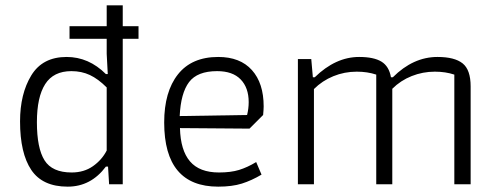

<svg xmlns="http://www.w3.org/2000/svg" viewBox="-20 -689 1856 718"><path d="M55 -235Q55 -338 97 -407Q139 -476 229 -476Q312 -476 376 -412H383L379 -488V-544H240V-591H379V-669H439V-591H498V-544H439V0H388L384 -66H376Q320 9 233 9Q139 9 97 -53.5Q55 -116 55 -235ZM379 -126V-362Q347 -394 316 -408.5Q285 -423 247 -423Q180 -423 149 -374.5Q118 -326 118 -232Q118 -135 146.5 -89.5Q175 -44 248 -44Q294 -44 327.5 -67.5Q361 -91 379 -126Z M594 -231Q594 -346 645.5 -411Q697 -476 796 -476Q878 -476 922 -427Q966 -378 966 -291Q966 -281 964 -259L913 -208L653 -210Q655 -127 690.5 -85.5Q726 -44 799 -44Q843 -44 874 -53.5Q905 -63 938 -83L958 -36Q921 -14 884.5 -2.5Q848 9 796 9Q594 9 594 -231ZM904 -259Q910 -283 910 -307Q910 -361 880 -392Q850 -423 792 -423Q718 -423 687 -382Q656 -341 652 -255Z M1094 -468H1144L1150 -400H1157Q1235 -476 1323 -476Q1378 -476 1406.5 -458.5Q1435 -441 1442 -400H1449Q1525 -476 1616 -476Q1680 -476 1710 -452Q1740 -428 1740 -366V0H1679V-410Q1646 -421 1606 -421Q1561 -421 1519.5 -404.5Q1478 -388 1447 -357V0H1387V-410Q1354 -421 1314 -421Q1268 -421 1226.5 -404Q1185 -387 1154 -356V0H1094Z"/></svg>

Font: Athiti
Style: Regular
Weight: 400
Designer: CadsonDemak Team
Foundry: CadsonDemak
Version: Version 1.033